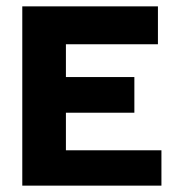

<svg xmlns="http://www.w3.org/2000/svg" viewBox="-20 -583 563 603"><path d="M50 0V-563H476V-444H187V-341H402V-229H187V-111H487V0Z"/></svg>

Font: Darker Grotesque Light Black
Style: Regular
Weight: 900
Version: Version 1.000;gftools[0.9.28]